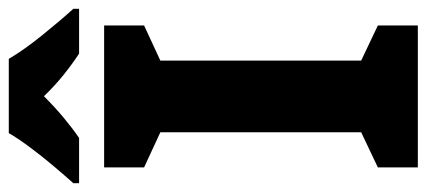

<svg xmlns="http://www.w3.org/2000/svg" viewBox="-293 -684 971 437"><g transform="rotate(-90 192.5 -465.5)"><path d="M353 0H30V-91L110 -129V-586L30 -623V-714H353V-623L273 -586V-129L353 -91ZM277 -931Q297 -897 330 -856Q363 -815 391 -784V-771H289Q266 -786 241 -806Q216 -826 192 -851Q167 -826 143 -806Q119 -786 97 -771H-6V-784Q11 -803 33 -829Q55 -855 75.5 -882.5Q96 -910 108 -931Z"/></g></svg>

Font: Noto Sans Tamil SemiCondensed ExtraBold
Style: Regular
Weight: 800
Width: 4
Designer: Jelle Bosma - Monotype Design Team
Foundry: Monotype Imaging Inc.
Version: Version 2.004; ttfautohint (v1.8.4.7-5d5b)